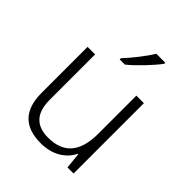

<svg xmlns="http://www.w3.org/2000/svg" viewBox="-215 -891 1027 1027"><g transform="rotate(45 298.0 -378.0)"><path d="M435 -758V-766H367C341 -722 287 -654 250 -615V-606H289C339 -646 405 -717 435 -758ZM507 -532H450V-242C450 -107 392 -39 275 -39C185 -39 138 -87 138 -189V-532H81V-184C81 -53 145 10 268 10C359 10 420 -33 449 -91H452L461 0H507Z"/></g></svg>

Font: Noto Sans Telugu Light
Style: Regular
Weight: 300
Designer: Jelle Bosma - Monotype Design Team
Foundry: Monotype Imaging Inc.
Version: Version 2.005